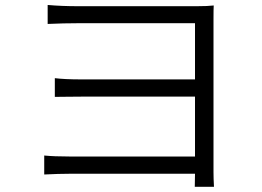

<svg xmlns="http://www.w3.org/2000/svg" viewBox="-20 -717 1040 761"><path d="M828.1 23.4H752Q752 18.6 752.4 1.5Q752.9 -15.6 752.9 -28.3H254.9Q213.9 -28.3 155.3 -25.4V-100.6Q194.3 -96.7 253.9 -96.7H752.9V-334H302.7Q279.3 -334 243.2 -333.5Q207 -333 197.3 -333V-407.2Q236.3 -402.3 300.8 -402.3H752.9V-625H290Q233.4 -625 168.9 -622.1V-697.3Q224.6 -692.4 290 -692.4H759.8Q803.7 -692.4 827.1 -695.3Q826.2 -682.6 826.2 -638.7V-35.2Q826.2 -9.8 828.1 23.4Z"/></svg>

Font: GenEi Gothic M SemiLight
Style: Regular
Weight: 350
Designer: o_tamon (Modified); [Source Han Sans]
Ryoko NISHIZUKA  (kana & ideographs); Paul D. Hunt (Latin, Greek & Cyrillic); Wenl
Version: Version 1.1a;Original Version 1.004